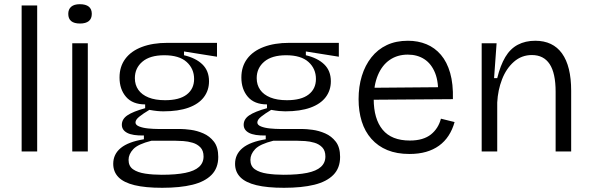

<svg xmlns="http://www.w3.org/2000/svg" viewBox="-20 -721 2814 914"><path d="M83 0V-695H157V0Z M324 0V-515H398V0ZM361 -609Q333 -609 319 -620.5Q305 -632 305 -655Q305 -677 319 -689Q333 -701 360 -701Q388 -701 402.5 -689.5Q417 -678 417 -655Q417 -632 402.5 -620.5Q388 -609 361 -609Z M752 173Q672 173 620.5 160.5Q569 148 544 122.5Q519 97 519 59Q519 13 555 -16.5Q591 -46 665 -58V-76Q611 -75 585.5 -88.5Q560 -102 560 -127Q560 -154 586.5 -172Q613 -190 671 -206V-224Q611 -224 580 -260Q549 -296 549 -352Q549 -404 576.5 -441Q604 -478 655.5 -497.5Q707 -517 777 -517H1013V-451L856 -476V-458Q912 -445 943.5 -414.5Q975 -384 975 -334Q975 -291 950.5 -258.5Q926 -226 877.5 -208.5Q829 -191 758 -191Q744 -191 728.5 -192.5Q713 -194 691 -198Q661 -180 643 -165.5Q625 -151 625 -138Q625 -126 642.5 -119Q660 -112 685.5 -109.5Q711 -107 732 -107H838Q858 -107 888 -103Q918 -99 948 -86Q978 -73 998.5 -46.5Q1019 -20 1019 26Q1019 79 987 111.5Q955 144 896 158.5Q837 173 752 173ZM750 111Q818 111 862 102Q906 93 927.5 73.5Q949 54 949 24Q949 -4 934 -19.5Q919 -35 897 -41.5Q875 -48 852.5 -49.5Q830 -51 814 -51H701Q637 -35 614.5 -11Q592 13 592 40Q592 70 613.5 85Q635 100 671.5 105.5Q708 111 750 111ZM766 -244Q834 -244 869 -271Q904 -298 904 -345Q904 -394 868.5 -426Q833 -458 762 -458Q694 -458 658 -427.5Q622 -397 622 -349Q622 -317 638.5 -293.5Q655 -270 687 -257Q719 -244 766 -244Z M1332 173Q1252 173 1200.5 160.5Q1149 148 1124 122.5Q1099 97 1099 59Q1099 13 1135 -16.5Q1171 -46 1245 -58V-76Q1191 -75 1165.5 -88.5Q1140 -102 1140 -127Q1140 -154 1166.5 -172Q1193 -190 1251 -206V-224Q1191 -224 1160 -260Q1129 -296 1129 -352Q1129 -404 1156.5 -441Q1184 -478 1235.5 -497.5Q1287 -517 1357 -517H1593V-451L1436 -476V-458Q1492 -445 1523.5 -414.5Q1555 -384 1555 -334Q1555 -291 1530.5 -258.5Q1506 -226 1457.5 -208.5Q1409 -191 1338 -191Q1324 -191 1308.5 -192.5Q1293 -194 1271 -198Q1241 -180 1223 -165.5Q1205 -151 1205 -138Q1205 -126 1222.5 -119Q1240 -112 1265.5 -109.5Q1291 -107 1312 -107H1418Q1438 -107 1468 -103Q1498 -99 1528 -86Q1558 -73 1578.5 -46.5Q1599 -20 1599 26Q1599 79 1567 111.5Q1535 144 1476 158.5Q1417 173 1332 173ZM1330 111Q1398 111 1442 102Q1486 93 1507.5 73.5Q1529 54 1529 24Q1529 -4 1514 -19.5Q1499 -35 1477 -41.5Q1455 -48 1432.5 -49.5Q1410 -51 1394 -51H1281Q1217 -35 1194.5 -11Q1172 13 1172 40Q1172 70 1193.5 85Q1215 100 1251.5 105.5Q1288 111 1330 111ZM1346 -244Q1414 -244 1449 -271Q1484 -298 1484 -345Q1484 -394 1448.5 -426Q1413 -458 1342 -458Q1274 -458 1238 -427.5Q1202 -397 1202 -349Q1202 -317 1218.5 -293.5Q1235 -270 1267 -257Q1299 -244 1346 -244Z M1929 12Q1869 12 1824 -6.5Q1779 -25 1748 -60Q1717 -95 1702 -143Q1687 -191 1687 -249Q1687 -309 1702.5 -359.5Q1718 -410 1748 -448Q1778 -486 1821.5 -506.5Q1865 -527 1922 -527Q1970 -527 2010 -510.5Q2050 -494 2079 -460Q2108 -426 2123 -373.5Q2138 -321 2136 -249L1732 -246V-303L2090 -306L2065 -263Q2069 -329 2051.5 -373Q2034 -417 2000.5 -439Q1967 -461 1921 -461Q1872 -461 1835.5 -436Q1799 -411 1779 -363.5Q1759 -316 1759 -250Q1759 -155 1801.5 -103.5Q1844 -52 1931 -52Q1964 -52 1989 -59.5Q2014 -67 2031.5 -81Q2049 -95 2061 -114Q2073 -133 2079 -156L2144 -140Q2134 -104 2115.5 -75.5Q2097 -47 2070 -27.5Q2043 -8 2008 2Q1973 12 1929 12Z M2273 0V-322V-515H2344L2332 -349H2347Q2362 -410 2385.5 -449.5Q2409 -489 2445 -508Q2481 -527 2528 -527Q2612 -527 2655.5 -466.5Q2699 -406 2699 -289V0H2625V-284Q2625 -373 2596.5 -416Q2568 -459 2512 -459Q2463 -459 2426.5 -427Q2390 -395 2370 -343.5Q2350 -292 2347 -233V0Z"/></svg>

Font: Bricolage Grotesque 96pt ExtraBold Light
Style: Regular
Weight: 300
Version: Version 1.001;gftools[0.9.33.dev8+g029e19f]